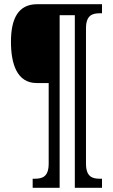

<svg xmlns="http://www.w3.org/2000/svg" viewBox="-20 -780 536 911"><path d="M135 111H263V-708H335V111H464V68H454C418 68 388 59 388 -4V-645C388 -708 418 -717 454 -717H464V-760H156C65 -760 32 -689 32 -582C32 -478 60 -386 154 -386H211V-4C211 59 181 68 145 68H135Z"/></svg>

Font: Noto Serif Georgian ExtraCondensed Medium
Style: Regular
Weight: 500
Width: 2
Designer: Monotype Design Team, Akaki Razmadze
Foundry: Google LLC
Version: Version 2.003